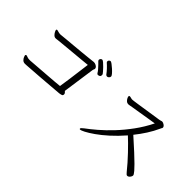

<svg xmlns="http://www.w3.org/2000/svg" viewBox="9 -1352 1982 1982"><g transform="rotate(45 1000.0 -360.5)"><path d="M938 -583Q927 -583 919 -592Q902 -616 880 -639.5Q858 -663 836 -682Q829 -688 829 -697Q829 -707 836.5 -714.5Q844 -722 854 -722Q860 -722 878 -709Q896 -696 917 -677Q938 -658 953 -640.5Q968 -623 968 -614Q968 -602 958 -592.5Q948 -583 938 -583ZM891 -558Q891 -539 879 -533.5Q867 -528 860 -528Q849 -528 843 -539Q835 -554 819.5 -571.5Q804 -589 788.5 -605.5Q773 -622 762 -632Q756 -638 756 -646Q756 -656 763.5 -664Q771 -672 781 -672Q789 -672 805.5 -658Q822 -644 840.5 -625Q859 -606 872.5 -590Q886 -574 889 -569Q891 -566 891 -558ZM755 -139Q755 -124 744 -119.5Q733 -115 712 -112Q689 -110 645 -106.5Q601 -103 547 -98.5Q493 -94 438.5 -90Q384 -86 339 -83Q294 -80 269 -78Q263 -78 257 -77.5Q251 -77 246 -77Q223 -77 209 -91.5Q195 -106 189.5 -121.5Q184 -137 184 -139Q184 -145 188 -148Q191 -151 194 -151Q202 -151 215.5 -145Q229 -139 252 -139H262Q287 -141 326.5 -144Q366 -147 412.5 -150.5Q459 -154 506.5 -157.5Q554 -161 595.5 -164.5Q637 -168 664 -171Q670 -209 682 -293Q694 -377 713 -528Q676 -524 620.5 -519Q565 -514 505.5 -508.5Q446 -503 394 -498Q342 -493 312 -490Q305 -489 298 -488Q291 -487 284 -487Q267 -487 253.5 -500.5Q240 -514 232.5 -529.5Q225 -545 225 -550Q225 -556 229 -559Q230 -560 234 -560Q242 -560 257 -555Q272 -550 291 -550Q294 -550 296.5 -550.5Q299 -551 302 -551Q329 -554 373 -558Q417 -562 468.5 -566.5Q520 -571 571.5 -576Q623 -581 666 -585.5Q709 -590 735 -593H739Q752 -593 768 -585.5Q784 -578 791 -565Q794 -558 794 -553Q794 -546 790.5 -540Q787 -534 785 -522L735 -171Q742 -165 748 -158Q754 -151 755 -143Z M1707 -591Q1679 -529 1640 -468Q1601 -407 1555 -350Q1636 -278 1690 -228Q1744 -178 1776.5 -145.5Q1809 -113 1825 -94Q1841 -75 1846 -66Q1851 -57 1851 -52Q1851 -37 1838 -21.5Q1825 -6 1810 -6Q1805 -6 1803 -7Q1801 -8 1795 -12.5Q1789 -17 1778 -31Q1751 -65 1717 -103.5Q1683 -142 1646.5 -180.5Q1610 -219 1577 -251.5Q1544 -284 1520 -306Q1453 -229 1388.5 -171Q1324 -113 1269.5 -75Q1215 -37 1178 -18Q1141 1 1129 1Q1123 1 1121.5 -2.5Q1120 -6 1120 -7Q1120 -12 1128 -20Q1136 -28 1149 -38Q1197 -73 1259.5 -126.5Q1322 -180 1389 -251Q1456 -322 1518.5 -407.5Q1581 -493 1629 -590Q1589 -584 1538 -575.5Q1487 -567 1438 -559Q1389 -551 1354.5 -545.5Q1320 -540 1313 -538Q1307 -537 1302 -536.5Q1297 -536 1292 -536Q1278 -536 1265.5 -547.5Q1253 -559 1246 -573Q1239 -587 1239 -595Q1239 -605 1250 -606H1251Q1256 -606 1267 -603Q1278 -600 1283 -599H1291Q1294 -599 1299.5 -599.5Q1305 -600 1321 -602Q1337 -604 1372.5 -609.5Q1408 -615 1470.5 -624.5Q1533 -634 1632 -649Q1647 -651 1650.5 -653Q1654 -655 1664 -657Q1666 -657 1667 -657.5Q1668 -658 1669 -658Q1684 -658 1701.5 -645.5Q1719 -633 1719 -618Q1719 -610 1713 -604Z"/></g></svg>

Font: QiushuiShotai Bright
Style: Regular
Weight: 400
Designer: Christian Thalmann (Catharsis Fonts)
Version: Version 1.250;